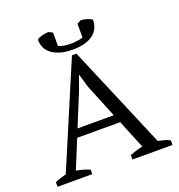

<svg xmlns="http://www.w3.org/2000/svg" viewBox="-148 -967 1018 1090"><g transform="rotate(-20 361.0 -421.5)"><path d="M473.1 -223.1H213.4L142.6 -50.3Q163.1 -47.4 183.1 -41.5Q203.1 -35.6 223.6 -27.3V0H13.7V-27.3Q30.8 -35.6 47.6 -41Q64.5 -46.4 81.5 -50.3L345.7 -673.3H373L636.7 -50.3Q655.3 -46.4 673.8 -41.5Q692.4 -36.6 708.5 -27.3V0H466.3V-27.3Q485.8 -34.7 505.4 -40.5Q524.9 -46.4 543.9 -50.3ZM233.4 -272.5H452.6L370.6 -473.1L346.7 -554.2H344.7L314.9 -471.2ZM361.8 -702.1Q318.4 -702.1 286.9 -711.4Q255.4 -720.7 234.9 -736.8Q214.4 -752.9 204.3 -774.9Q194.3 -796.9 194.3 -822.3Q199.2 -827.6 207.3 -831.3Q215.3 -835 224.9 -837.6Q234.4 -840.3 244.9 -841.6Q255.4 -842.8 265.1 -843.3L289.1 -831.1V-750.5Q301.8 -743.7 321.5 -740.5Q341.3 -737.3 362.8 -737.3Q371.1 -737.3 381.1 -738Q391.1 -738.8 401.4 -740Q411.6 -741.2 420.9 -743.2Q430.2 -745.1 436.5 -747.6V-831.1L460 -843.3Q467.3 -843.3 476.3 -841.8Q485.4 -840.3 494.6 -837.6Q503.9 -835 512.7 -831.1Q521.5 -827.1 527.3 -822.3Q527.3 -797.4 518.1 -775.4Q508.8 -753.4 488.8 -737.1Q468.8 -720.7 437.5 -711.4Q406.2 -702.1 361.8 -702.1Z"/></g></svg>

Font: PT Astra Serif
Style: Regular
Weight: 400
Designer: A.Korolkova, I. Chaeva
Foundry: ParaType Ltd
Version: Version 1.002